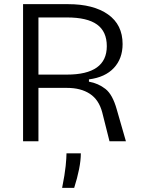

<svg xmlns="http://www.w3.org/2000/svg" viewBox="-20 -680 683 924"><path d="M91 0V-660H308Q430 -660 500 -610.5Q570 -561 570 -468Q570 -398 528 -353Q486 -308 408 -298V-287Q453 -279 487.5 -252Q522 -225 542 -153L586 0H507L472 -139Q456 -200 412.5 -228.5Q369 -257 303 -257H165V0ZM165 -321H302Q494 -321 494 -458Q494 -528 447 -562Q400 -596 302 -596H165ZM279 224Q292 159 296 119Q300 79 300 58H369Q369 92 360.5 134.5Q352 177 337 224Z"/></svg>

Font: Bricolage Grotesque 12pt Light
Style: Regular
Weight: 300
Designer: Mathieu Triay
Foundry: Atelier Triay
Version: Version 1.001; ttfautohint (v1.8.4.7-5d5b);gftools[0.9.33.de